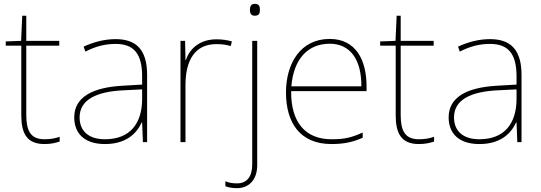

<svg xmlns="http://www.w3.org/2000/svg" viewBox="-20 -741 2822 1001"><path d="M212 -15C138 -15 117 -61 117 -143V-503H289V-528H117V-659H96L90 -528L10 -525V-503H91V-140C91 -47 119 10 212 10C247 10 269 4 291 -3V-28C269 -20 245 -15 212 -15Z M583 -537C524 -537 469 -522 416 -498L425 -472C482 -501 530 -512 583 -512C676 -512 721 -463 721 -343V-300L618 -294C461 -285 367 -234 367 -129C367 -45 421 10 527 10C635 10 691 -42 719 -103H721L725 0H747V-350C747 -480 692 -537 583 -537ZM620 -270 721 -275V-220C719 -99 660 -15 527 -15C442 -15 395 -58 395 -129C395 -222 484 -263 620 -270Z M1108 -536C1023 -536 968 -488 949 -427H947L945 -528H921V0H947V-297C947 -428 997 -511 1108 -511C1138 -511 1158 -508 1183 -501L1189 -525C1165 -532 1140 -536 1108 -536Z M1283 -690C1283 -673 1288 -659 1308 -659C1332 -659 1335 -673 1335 -690C1335 -706 1332 -721 1308 -721C1288 -721 1283 -706 1283 -690ZM1216 240C1273 240 1321 201 1321 120V-528H1295V116C1295 178 1269 215 1216 215C1196 215 1175 213 1155 204V230C1171 236 1191 240 1216 240Z M1699 -538C1545 -538 1471 -408 1471 -259C1471 -104 1542 10 1708 10C1772 10 1820 0 1871 -23V-50C1809 -22 1772 -15 1708 -15C1571 -15 1496 -105 1498 -266H1891V-291C1891 -430 1834 -538 1699 -538ZM1699 -513C1811 -513 1865 -423 1864 -291H1499C1511 -436 1587 -513 1699 -513Z M2164 -15C2090 -15 2069 -61 2069 -143V-503H2241V-528H2069V-659H2048L2042 -528L1962 -525V-503H2043V-140C2043 -47 2071 10 2164 10C2199 10 2221 4 2243 -3V-28C2221 -20 2197 -15 2164 -15Z M2535 -537C2476 -537 2421 -522 2368 -498L2377 -472C2434 -501 2482 -512 2535 -512C2628 -512 2673 -463 2673 -343V-300L2570 -294C2413 -285 2319 -234 2319 -129C2319 -45 2373 10 2479 10C2587 10 2643 -42 2671 -103H2673L2677 0H2699V-350C2699 -480 2644 -537 2535 -537ZM2572 -270 2673 -275V-220C2671 -99 2612 -15 2479 -15C2394 -15 2347 -58 2347 -129C2347 -222 2436 -263 2572 -270Z"/></svg>

Font: Noto Sans Arabic UI Th
Style: Regular
Weight: 100
Designer: Monotype Design Team, Nadine Chahine and Nizar Qandah
Foundry: Monotype Imaging Inc.
Version: Version 2.010